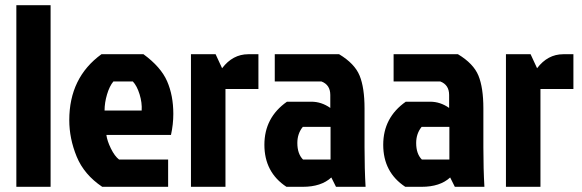

<svg xmlns="http://www.w3.org/2000/svg" viewBox="-20 -720 2244 740"><path d="M175 -700V0H43V-700Z M492 -406H417Q402 -388 392.5 -356Q383 -324 383 -294H526Q528 -324 518 -356.5Q508 -389 492 -406ZM628 -105V0H374Q304 -47 275.5 -116.5Q247 -186 247 -257Q247 -421 371 -511H533Q600 -462 624 -407Q648 -352 648 -281Q648 -241 639 -200H390Q393 -177 407.5 -147.5Q422 -118 439 -105Z M716 0V-511H811L836 -457Q877 -511 937 -511H976V-377H849V0Z M1254 -231H1147Q1126 -205 1126 -169Q1126 -127 1148 -105H1254ZM1039 -511H1287Q1347 -475 1366 -428.5Q1385 -382 1385 -302V-152Q1385 -69 1389 0H1275L1257 -36Q1218 0 1147 0H1084Q999 -56 999 -162Q999 -267 1086 -328H1180Q1219 -328 1253 -304V-354Q1253 -393 1219 -406H1039Z M1712 -231H1605Q1584 -205 1584 -169Q1584 -127 1606 -105H1712ZM1497 -511H1745Q1805 -475 1824 -428.5Q1843 -382 1843 -302V-152Q1843 -69 1847 0H1733L1715 -36Q1676 0 1605 0H1542Q1457 -56 1457 -162Q1457 -267 1544 -328H1638Q1677 -328 1711 -304V-354Q1711 -393 1677 -406H1497Z M1930 0V-511H2025L2050 -457Q2091 -511 2151 -511H2190V-377H2063V0Z"/></svg>

Font: Jockey One
Style: Regular
Weight: 400
Designer: TypeTogether
Foundry: TypeTogether
Version: Version 1.002